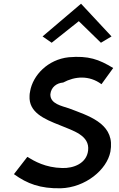

<svg xmlns="http://www.w3.org/2000/svg" viewBox="-20 -1010 640 1033"><path d="M209 -814 258 -780 404 -896 523 -780 580 -814 416 -990ZM320 -566C383 -600 460 -606 526 -557L589 -644C512 -691 456 -711 350 -702C237 -690 157 -605 142 -519V-518C140 -510 139 -501 139 -494C134 -406 216 -370 303 -336C372 -307 464 -282 454 -200C446 -131 376 -104 315 -106C224 -108 165 -143 127 -166L55 -73C127 -21 197 5 307 3C439 -1 555 -96 574 -194L577 -219C586 -349 453 -388 351 -427C313 -440 250 -451 251 -502V-503C255 -541 284 -563 320 -566Z"/></svg>

Font: Bluebird
Style: LiObl
Weight: 300
Designer: Jasper
Foundry: Cannot Into Space Fonts
Version: Version 0.98